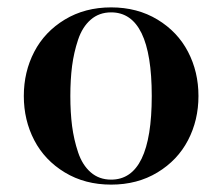

<svg xmlns="http://www.w3.org/2000/svg" viewBox="-20 -490 601 520"><path d="M72.8 -110.2Q44.5 -164.5 44.5 -230Q44.5 -295.5 72.8 -349.8Q101 -404 155.5 -437Q210 -470 281 -470Q352 -470 406.5 -437Q461 -404 489.2 -349.8Q517.5 -295.5 517.5 -230Q517.5 -164.5 489.2 -110.2Q461 -56 406.5 -23Q352 10 281 10Q210 10 155.5 -23Q101 -56 72.8 -110.2ZM281 -3.5Q391 -3.5 391 -230Q391 -456.5 281 -456.5Q248.5 -456.5 225.8 -436.8Q203 -417 191.5 -382.5Q180 -348 175.2 -311.2Q170.5 -274.5 170.5 -230Q170.5 -185.5 175.2 -148.8Q180 -112 191.5 -77.5Q203 -43 225.8 -23.2Q248.5 -3.5 281 -3.5Z"/></svg>

Font: Bodoni* 16pt Medium
Style: Regular
Weight: 500
Version: Version 2.3